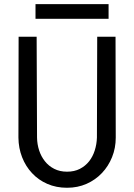

<svg xmlns="http://www.w3.org/2000/svg" viewBox="-20 -886 640 916"><path d="M531.2 -710.9H443.8L442.4 -229.5Q441.4 -197.8 432.1 -168.5Q422.9 -139.2 405.3 -116.7Q387.2 -93.8 360.8 -80.3Q334.5 -66.9 299.8 -66.9Q265.1 -66.9 238.5 -80.6Q211.9 -94.2 194.3 -116.7Q176.3 -139.2 166.7 -168.5Q157.2 -197.8 156.7 -229.5L154.8 -710.9H68.8L67.9 -229.5Q68.4 -179.7 85.4 -136Q102.5 -92.3 132.8 -60.1Q163.1 -27.3 205.6 -8.8Q248 9.8 299.8 9.8Q350.6 9.8 393.1 -9Q435.5 -27.8 466.3 -60.5Q497.1 -92.8 514.6 -136.2Q532.2 -179.7 532.2 -229.5ZM498 -796.4V-866.2H149.4V-796.4Z"/></svg>

Font: Roboto Mono
Style: Regular
Weight: 400
Monospace: yes
Designer: Google
Version: Version 3.000